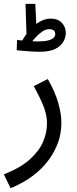

<svg xmlns="http://www.w3.org/2000/svg" viewBox="-46 -751 399 1001"><path d="M9 230 -26 158Q61 124 110 79.5Q159 35 179 -12.5Q199 -60 199 -106Q199 -133 192.5 -160.5Q186 -188 170.5 -222Q155 -256 130 -302L203 -339Q241 -273 257.5 -215Q274 -157 274 -111Q274 -57 257.5 -10.5Q241 36 213.5 75Q186 114 151.5 144Q117 174 80 195.5Q43 217 9 230ZM159 -481Q142 -481 118 -482.5Q94 -484 73 -486Q52 -488 41 -489L43 -543Q62 -540 93.5 -537.5Q125 -535 152 -535Q184 -535 204 -540Q224 -545 233 -553.5Q242 -562 242 -573Q242 -587 233.5 -593Q225 -599 211 -599Q192 -599 173.5 -586Q155 -573 140.5 -557Q126 -541 119 -531L67 -534Q84 -566 108 -593.5Q132 -621 160.5 -637.5Q189 -654 219 -654Q255 -654 276 -632.5Q297 -611 297 -578Q297 -559 286 -536.5Q275 -514 245 -497.5Q215 -481 159 -481ZM93 -545 87 -731H138L146 -570Z"/></svg>

Font: Noto Sans Arabic SemiCondensed
Style: Regular
Weight: 400
Width: 4
Designer: Monotype Design Team, Nadine Chahine, Nizar Qandah and Khaled Hosny
Foundry: Monotype Imaging Inc.
Version: Version 2.012